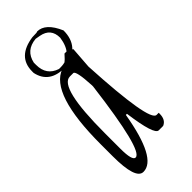

<svg xmlns="http://www.w3.org/2000/svg" viewBox="-247 -723 837 837"><g transform="rotate(-45 171.0 -304.5)"><path d="M205.1 -532.2H226.1L246.1 -518.1L238.8 -418Q257.8 -59.1 299.8 -59.1H313V-53.2Q313 -16.1 286.1 -4.9H258.8Q231.9 -4.9 211.9 -153.8H205.1Q166 76.2 84 76.2Q37.1 76.2 37.1 -66.9V-140.1Q37.1 -451.2 150.9 -491.2Q169.9 -491.2 205.1 -532.2ZM84 -161.1V-66.9Q84 7.8 104 7.8Q147.9 7.8 191.9 -342.8V-350.1Q187 -444.8 171.9 -444.8H150.9Q84 -444.8 84 -161.1ZM188.5 -684.6Q239.7 -684.6 273.4 -606.4Q273.4 -504.4 166.5 -487.3H161.6Q67.4 -487.3 50.3 -567.4V-576.7Q50.3 -666.5 156.7 -681.6Q188.5 -681.6 188.5 -684.6ZM82.5 -598.6V-584.5Q82.5 -520.5 140.6 -501.5H150.4Q227.5 -501.5 240.7 -594.2Q240.7 -652.3 183.6 -662.6L161.6 -666.5Q95.7 -660.6 82.5 -598.6Z"/></g></svg>

Font: Loved by the King
Style: Regular
Weight: 400
Designer: Kimberly Geswein
Foundry: Kimberly Geswein
Version: Version 1.002 2006